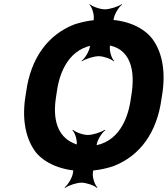

<svg xmlns="http://www.w3.org/2000/svg" viewBox="-20 -815 809 926"><path d="M510 -592 528 -722C531 -745 552 -781 569 -793L567 -795C550 -783 509 -770 486 -770C463 -770 426 -783 413 -795L411 -793C424 -781 435 -745 432 -722L414 -592C411 -569 390 -533 373 -521L375 -519C392 -531 433 -544 456 -544C479 -544 516 -531 529 -519L531 -521C518 -533 507 -569 510 -592ZM428 18 446 -116C449 -139 471 -175 488 -187L485 -189C468 -177 427 -164 404 -164C381 -164 345 -177 332 -189L329 -187C342 -175 353 -139 350 -116L332 18C329 41 308 77 291 89L294 91C311 79 350 66 373 66C396 66 434 79 447 91L450 89C437 77 425 41 428 18ZM759 -339 764 -371C779 -481 759 -568 715 -627C674 -681 594 -721 483 -721C438 -721 386 -713 338 -697C210 -647 128 -534 106 -371L101 -339C86 -230 107 -142 151 -83C192 -30 276 10 384 10C429 10 480 2 528 -14C656 -64 737 -176 759 -339ZM400 -110C375 -110 355 -115 333 -125C257 -159 235 -239 249 -339L254 -372C271 -498 336 -600 466 -600C598 -600 633 -498 616 -372L611 -339C594 -214 531 -110 400 -110Z"/></svg>

Font: Asimov
Style: EdgeWideIt
Weight: 500
Designer: Google
Version: Version 2.000980: 2014